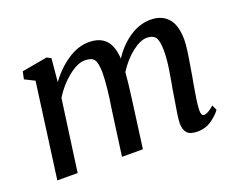

<svg xmlns="http://www.w3.org/2000/svg" viewBox="-96 -736 1129 915"><g transform="rotate(-20 468.0 -279.0)"><path d="M423 -568Q477 -568 506.5 -538Q536 -508 540 -442Q577 -499 628.5 -533.5Q680 -568 736 -568Q791 -568 823 -533Q855 -498 855 -422Q855 -384 837 -284L831 -247Q826 -219 824 -209Q818 -175 812.5 -139Q807 -103 807 -81Q807 -54 821 -54Q831 -54 843 -60.5Q855 -67 873 -83L885 -57Q872 -37 840 -13.5Q808 10 765 10Q728 10 713 -7Q698 -24 698 -56Q699 -88 715 -178L722 -222Q723 -230 727 -248Q729 -258 737.5 -311Q746 -364 746 -408Q746 -457 733 -475Q720 -493 690 -493Q656 -493 613.5 -459.5Q571 -426 538 -374Q535 -328 524 -247L491 0H385L415 -220Q435 -344 435 -412Q434 -460 421.5 -476.5Q409 -493 375 -493Q338 -493 290.5 -455Q243 -417 210 -363L160 0H57L122 -482L72 -507L80 -545L209 -568L230 -557L219 -439Q259 -495 313 -531.5Q367 -568 423 -568Z"/></g></svg>

Font: Koeln Type Serif
Style: Italic
Weight: 400
Italic angle: -8°
Designer: Eben Sorkin
Foundry: Eben Sorkin
Version: Version 2.002